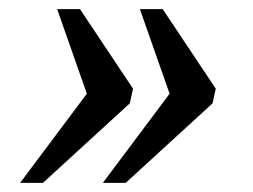

<svg xmlns="http://www.w3.org/2000/svg" viewBox="-20 -480 554 420"><path d="M205 -80 351 -275 286 -460H336L452 -286L445 -254L255 -80ZM24 -80 170 -275 105 -460H155L271 -286L264 -254L74 -80Z"/></svg>

Font: NotoSerif-Italic
Style: Regular
Weight: 400
Italic angle: -12°
Designer: Monotype Design Team
Foundry: Monotype Imaging Inc.
Version: Version 2.007; ttfautohint (v1.8) -l 8 -r 50 -G 200 -x 14 -D